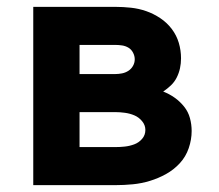

<svg xmlns="http://www.w3.org/2000/svg" viewBox="-20 -540 640 560"><path d="M77 0V-520H316Q339 -520 362 -517.5Q385 -515 406.5 -507.5Q428 -500 447.5 -487Q467 -474 481 -455.5Q495 -437 501.5 -415Q508 -393 508 -370Q508 -355 505 -341Q502 -327 495.5 -314Q489 -301 478.5 -291Q468 -281 456 -273Q474 -266 489.5 -255Q505 -244 517 -229Q529 -214 534 -195.5Q539 -177 539 -158Q539 -133 530.5 -108Q522 -83 504.5 -64Q487 -45 464.5 -32.5Q442 -20 417.5 -12.5Q393 -5 367.5 -2.5Q342 0 316 0ZM212 -324H316Q326 -324 336 -326Q346 -328 354.5 -333.5Q363 -339 368 -348Q373 -357 373 -367Q373 -377 368 -386.5Q363 -396 354.5 -401Q346 -406 336 -407.5Q326 -409 316 -409H212ZM212 -111H316Q330 -111 344 -112.5Q358 -114 371.5 -119Q385 -124 394.5 -135Q404 -146 404 -161Q404 -175 394.5 -186.5Q385 -198 372 -203.5Q359 -209 344.5 -211Q330 -213 316 -213H212Z"/></svg>

Font: Iosevka SS04 Heavy Extended
Style: Regular
Weight: 900
Width: 7
Monospace: yes
Designer: Belleve Invis
Foundry: Belleve Invis
Version: Version 19.0.0; ttfautohint (v1.8.4)